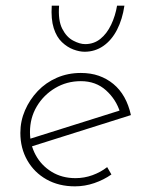

<svg xmlns="http://www.w3.org/2000/svg" viewBox="-20 -652 519 679"><path d="M247 -22Q278 -22 307 -32.5Q336 -43 359 -61L374 -35Q347 -16 313.5 -4.5Q280 7 245 7Q188 7 144.5 -17.5Q101 -42 76.5 -85Q52 -128 52 -182Q52 -224 68.5 -262Q85 -300 113.5 -330Q142 -360 181 -377Q220 -394 266 -394Q301 -394 329.5 -384Q358 -374 381 -355Q404 -336 419.5 -308.5Q435 -281 443 -245L85 -132L79 -159L419 -266L405 -254Q391 -300 355 -332.5Q319 -365 266 -365Q216 -365 175 -340.5Q134 -316 110 -275.5Q86 -235 86 -185Q86 -141 106 -104Q126 -67 162.5 -44.5Q199 -22 247 -22ZM279 -469Q261 -469 239.5 -477Q218 -485 199 -503Q180 -521 170 -552.5Q160 -584 163 -632H189Q185 -580 200 -550.5Q215 -521 238.5 -508.5Q262 -496 281 -496Q312 -496 335 -514.5Q358 -533 373 -564.5Q388 -596 394 -632H420Q413 -584 394 -547Q375 -510 345.5 -489.5Q316 -469 279 -469Z"/></svg>

Font: Josefin Sans ExtraLight
Style: Italic
Weight: 250
Italic angle: -7°
Designer: Santiago Orozco
Foundry: Typemade
Version: Version 2.000